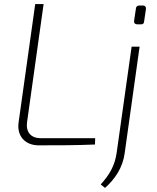

<svg xmlns="http://www.w3.org/2000/svg" viewBox="-20 -710 769 938"><path d="M193 -690H152L71 -113C61 -45 103 0 169 0C259 0 352 0 444 -4L445 -35H178C130 -35 106 -66 112 -112ZM679 -683H661C650 -683 645 -678 644 -668L635 -608C634 -597 640 -591 651 -591H668C679 -591 683 -595 684 -605L693 -666C694 -676 689 -683 679 -683ZM662 -482H623L550 36C541 100 514 145 472 191L493 208C543 164 580 107 589 39Z"/></svg>

Font: Exo 2 Extra Light
Style: Italic
Weight: 250
Italic angle: -8°
Designer: Natanael Gama
Version: Version 1.001;PS 001.001;hotconv 1.0.88;makeotf.lib2.5.64775